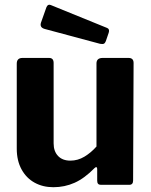

<svg xmlns="http://www.w3.org/2000/svg" viewBox="-20 -772 632 802"><path d="M274 -101Q305 -101 332.5 -117.5Q360 -134 383 -160V-507Q383 -530 409 -530H517Q538 -530 538 -509L536 -18Q536 0 520 0H401Q386 0 386 -17V-66Q386 -72 383 -73.5Q380 -75 375 -70Q333 -27 291.5 -8.5Q250 10 203 10Q159 10 124.5 -9Q90 -28 70 -64.5Q50 -101 50 -151V-506Q50 -530 74 -530H185Q204 -530 204 -509V-173Q204 -140 222.5 -120.5Q241 -101 274 -101ZM174 -742Q180 -756 192 -751L428 -655Q439 -650 434 -635L422 -600Q419 -592 414 -589.5Q409 -587 398 -589L167 -651Q145 -657 151 -677Z"/></svg>

Font: Libre Franklin
Style: Bold
Weight: 700
Designer: Pablo Impallari, Rodrigo Fuenzalida, Nhung Nguyen
Foundry: Impallari Type
Version: Version 3.000